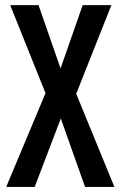

<svg xmlns="http://www.w3.org/2000/svg" viewBox="-20 -734 473 754"><path d="M429.2 0H314L218.8 -268.6L116.2 0H4.4L158.7 -368.2L20 -713.9H131.3L217.8 -465.3L304.7 -713.9H417.5L279.3 -365.7Z"/></svg>

Font: Open Sans Condensed SemiBold
Style: Regular
Weight: 600
Width: 3
Designer: Monotype Design Team
Foundry: Monotype Imaging Inc.
Version: Version 3.000; ttfautohint (v1.8.4)